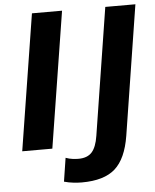

<svg xmlns="http://www.w3.org/2000/svg" viewBox="-59 -755 798 991"><g transform="rotate(-5 340.0 -259.0)"><path d="M32 0 144 -705H300L188 0ZM325 187Q307 187 282.5 184.5Q258 182 233 175L252 53Q271 60 288.5 62Q306 64 318 64Q364 64 387.5 38Q411 12 420 -46L524 -705H680L574 -33Q555 85 497.5 136Q440 187 325 187Z"/></g></svg>

Font: Mulish ExtraBold
Style: Italic
Weight: 800
Italic angle: -9°
Designer: Vernon Adams
Foundry: Vernon Adams
Version: Version 3.603; ttfautohint (v1.8.3)